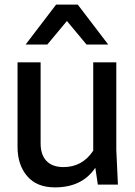

<svg xmlns="http://www.w3.org/2000/svg" viewBox="-20 -800 585 832"><path d="M91 -607 223 -780H317L449 -607H355L270 -709L185 -607ZM156 -530V-179Q156 -129 181.5 -102.5Q207 -76 255 -76Q337 -76 384 -147V-530H484V-150L491 0H404L393 -73Q336 12 218 12Q139 12 97.5 -37Q56 -86 56 -163V-530Z"/></svg>

Font: Coupeur_Texte
Style: Regular
Weight: 400
Designer: Léa Rolland
Version: Version 1.000;PS 001.000;hotconv 1.0.88;makeotf.lib2.5.64775